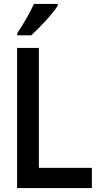

<svg xmlns="http://www.w3.org/2000/svg" viewBox="-20 -958 540 978"><path d="M68 -789V-778H139C182 -817 249 -888 274 -929V-938H153C132 -893 104 -843 68 -789ZM67 0H448V-103H178V-714H67Z"/></svg>

Font: Noto Sans Mono ExtraCondensed SemiBold
Style: Regular
Weight: 600
Width: 2
Designer: Monotype Design Team
Foundry: Monotype Imaging Inc.
Version: Version 2.014